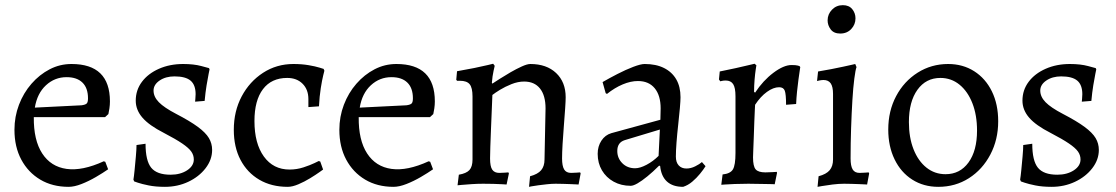

<svg xmlns="http://www.w3.org/2000/svg" viewBox="-20 -712 4326 744"><path d="M246 12Q183 12 136 -16Q89 -44 62.5 -93.5Q36 -143 36 -209Q36 -260 53.5 -306Q71 -352 102 -387.5Q133 -423 172.5 -443.5Q212 -464 257 -464Q406 -464 406 -319Q406 -306 404 -292Q402 -278 400 -270L387 -258H111Q110 -169 143.5 -117.5Q177 -66 238 -57.5Q299 -49 382 -87L388 -85L399 -56Q379 -42 351.5 -26Q324 -10 296 1Q268 12 246 12ZM115 -295 296 -304Q311 -306 316 -311Q321 -316 321 -331Q321 -371 299.5 -392Q278 -413 238 -413Q192 -413 158 -381.5Q124 -350 115 -295Z M619 12Q583 12 556 6.5Q529 1 514.5 -4Q500 -9 500 -9L497 -16Q499 -27 501.5 -52.5Q504 -78 506.5 -106Q509 -134 509 -150L544 -155Q544 -89 566 -62Q588 -35 641 -35Q679 -35 705 -52Q731 -69 731 -94Q731 -111 721 -125Q711 -139 686 -156Q661 -173 615 -197Q558 -226 532 -256Q506 -286 506 -322Q506 -363 530 -395Q554 -427 596 -445.5Q638 -464 690 -464Q731 -464 760.5 -456Q790 -448 790 -448L792 -443Q792 -443 788.5 -426Q785 -409 780.5 -381.5Q776 -354 773 -321L736 -318Q736 -318 737 -329Q738 -340 738 -347Q738 -383 718.5 -399.5Q699 -416 656 -416Q622 -416 598.5 -400Q575 -384 575 -361Q575 -337 595.5 -316Q616 -295 662 -271Q716 -243 746.5 -220.5Q777 -198 789.5 -177Q802 -156 802 -131Q802 -93 776.5 -60Q751 -27 709.5 -7.5Q668 12 619 12Z M1095 12Q1032 12 985 -15.5Q938 -43 912 -92.5Q886 -142 886 -209Q886 -281 916.5 -338.5Q947 -396 999.5 -430Q1052 -464 1117 -464Q1149 -464 1175.5 -459.5Q1202 -455 1218 -450Q1234 -445 1234 -445L1237 -438Q1237 -438 1232.5 -420Q1228 -402 1223 -370.5Q1218 -339 1216 -300L1175 -297V-328Q1175 -365 1152.5 -387.5Q1130 -410 1093 -410Q1032 -410 999 -366.5Q966 -323 966 -243Q966 -156 1002.5 -105.5Q1039 -55 1102 -55Q1130 -55 1156 -63.5Q1182 -72 1198.5 -80Q1215 -88 1215 -88L1221 -86L1232 -55Q1232 -55 1218 -45Q1204 -35 1182 -21.5Q1160 -8 1136.5 2Q1113 12 1095 12Z M1505 12Q1442 12 1395 -16Q1348 -44 1321.5 -93.5Q1295 -143 1295 -209Q1295 -260 1312.5 -306Q1330 -352 1361 -387.5Q1392 -423 1431.5 -443.5Q1471 -464 1516 -464Q1665 -464 1665 -319Q1665 -306 1663 -292Q1661 -278 1659 -270L1646 -258H1370Q1369 -169 1402.5 -117.5Q1436 -66 1497 -57.5Q1558 -49 1641 -87L1647 -85L1658 -56Q1638 -42 1610.5 -26Q1583 -10 1555 1Q1527 12 1505 12ZM1374 -295 1555 -304Q1570 -306 1575 -311Q1580 -316 1580 -331Q1580 -371 1558.5 -392Q1537 -413 1497 -413Q1451 -413 1417 -381.5Q1383 -350 1374 -295Z M2034 -29Q2064 -37 2077 -52.5Q2090 -68 2090 -94L2094 -292Q2094 -342 2072.5 -369Q2051 -396 2011 -396Q1987 -396 1962 -386Q1937 -376 1917.5 -364Q1898 -352 1888 -344Q1887 -318 1885.5 -282.5Q1884 -247 1882.5 -210Q1881 -173 1880 -143Q1879 -113 1879 -98Q1879 -67 1887.5 -54.5Q1896 -42 1915 -42Q1924 -42 1937 -43Q1950 -44 1950 -44L1952 -40L1943 3Q1943 3 1928 2Q1913 1 1892 0.5Q1871 0 1852 0Q1831 0 1808 1.5Q1785 3 1769 4.5Q1753 6 1753 6L1758 -35Q1787 -40 1799 -53Q1811 -66 1811 -94V-338Q1811 -372 1800 -385.5Q1789 -399 1762 -399H1751L1748 -403L1751 -436Q1786 -442 1818 -448.5Q1850 -455 1870.5 -460Q1891 -465 1891 -465L1897 -457Q1897 -457 1892.5 -437Q1888 -417 1886 -391L1888 -388Q1897 -394 1916.5 -406.5Q1936 -419 1958.5 -432Q1981 -445 2002 -454.5Q2023 -464 2035 -464Q2098 -464 2135 -429Q2172 -394 2172 -335Q2172 -322 2170 -292Q2168 -262 2165 -225Q2162 -188 2160 -154Q2158 -120 2158 -98Q2158 -69 2166 -55.5Q2174 -42 2193 -42Q2202 -42 2215 -43Q2228 -44 2228 -44L2230 -40L2222 3Q2222 3 2213.5 2.5Q2205 2 2191.5 1.5Q2178 1 2162.5 0.5Q2147 0 2133 0Q2117 0 2099.5 2Q2082 4 2066 6Q2050 8 2040 10Q2030 12 2030 12Z M2627 12Q2587 12 2564.5 -8.5Q2542 -29 2538 -69L2534 -70Q2510 -46 2488.5 -28.5Q2467 -11 2450.5 -1.5Q2434 8 2424 8Q2387 8 2358 -8Q2329 -24 2312.5 -52Q2296 -80 2296 -116Q2296 -145 2310.5 -167Q2325 -189 2349 -196L2539 -248L2540 -292Q2540 -342 2517 -370Q2494 -398 2452 -398Q2424 -398 2393 -385Q2362 -372 2332 -348L2327 -351L2315 -394Q2341 -409 2373 -425.5Q2405 -442 2434 -453Q2463 -464 2478 -464Q2522 -464 2553 -448.5Q2584 -433 2600.5 -404.5Q2617 -376 2617 -335Q2617 -322 2614.5 -293Q2612 -264 2608 -228.5Q2604 -193 2601.5 -160Q2599 -127 2599 -105Q2599 -83 2610 -71Q2621 -59 2640 -59Q2657 -59 2674 -67.5Q2691 -76 2700 -84L2714 -68Q2706 -55 2692.5 -38.5Q2679 -22 2662.5 -8Q2646 6 2627 12ZM2441 -60Q2460 -60 2485.5 -73.5Q2511 -87 2532 -108L2537 -210L2401 -169Q2372 -160 2372 -127Q2372 -99 2391.5 -79.5Q2411 -60 2441 -60Z M2780 -36Q2810 -39 2820 -55.5Q2830 -72 2830 -119V-339Q2830 -372 2821 -386Q2812 -400 2792 -400Q2784 -400 2777.5 -398.5Q2771 -397 2771 -397L2766 -404L2769 -435Q2800 -441 2831 -448Q2862 -455 2883 -460Q2904 -465 2904 -465L2911 -459Q2911 -459 2908.5 -443Q2906 -427 2904 -403.5Q2902 -380 2902 -356L2906 -353Q2937 -400 2977 -430Q3017 -460 3047 -460Q3064 -460 3071 -458Q3078 -456 3078 -456L3081 -452Q3081 -452 3079 -438.5Q3077 -425 3074 -403.5Q3071 -382 3068.5 -357Q3066 -332 3065 -309L3026 -306Q3026 -347 3021 -360.5Q3016 -374 2999 -374Q2977 -374 2952 -356Q2927 -338 2906 -306Q2906 -306 2905 -287.5Q2904 -269 2903 -241Q2902 -213 2901 -183.5Q2900 -154 2899 -131.5Q2898 -109 2898 -102Q2898 -68 2908 -56Q2918 -44 2946 -44Q2957 -44 2973.5 -45Q2990 -46 2990 -46L2991 -42L2982 2Q2982 2 2972 1.5Q2962 1 2946 1Q2930 1 2912.5 0.5Q2895 0 2880 0Q2851 0 2827 1Q2803 2 2789 3Q2775 4 2775 4Z M3148 12 3152 -29Q3182 -37 3195 -52.5Q3208 -68 3208 -94V-348Q3208 -376 3199 -389Q3190 -402 3171 -402Q3163 -402 3154.5 -400Q3146 -398 3146 -398L3150 -435Q3175 -439 3200.5 -444Q3226 -449 3247 -453.5Q3268 -458 3281 -461Q3294 -464 3294 -464L3299 -452Q3295 -442 3290.5 -407.5Q3286 -373 3283 -323.5Q3280 -274 3278 -215.5Q3276 -157 3276 -98Q3276 -69 3284 -55.5Q3292 -42 3311 -42Q3320 -42 3333 -43Q3346 -44 3346 -44L3348 -40L3340 3Q3340 3 3331.5 2.5Q3323 2 3309.5 1.5Q3296 1 3280.5 0.5Q3265 0 3251 0Q3230 0 3206 3Q3182 6 3165 9Q3148 12 3148 12ZM3236 -582Q3211 -582 3199 -598Q3187 -614 3187 -633Q3187 -657 3204 -674.5Q3221 -692 3246 -692Q3270 -692 3282.5 -676.5Q3295 -661 3295 -641Q3295 -617 3278.5 -599.5Q3262 -582 3236 -582Z M3616 12Q3559 12 3515 -16Q3471 -44 3446.5 -94.5Q3422 -145 3422 -210Q3422 -282 3452.5 -339.5Q3483 -397 3536 -430.5Q3589 -464 3654 -464Q3711 -464 3755 -436Q3799 -408 3823.5 -358Q3848 -308 3848 -242Q3848 -171 3817.5 -113Q3787 -55 3734.5 -21.5Q3682 12 3616 12ZM3644 -37Q3700 -37 3733 -82.5Q3766 -128 3766 -206Q3766 -266 3748 -312Q3730 -358 3698 -384Q3666 -410 3624 -410Q3568 -410 3535 -364Q3502 -318 3502 -239Q3502 -179 3520 -133.5Q3538 -88 3570 -62.5Q3602 -37 3644 -37Z M4055 12Q4019 12 3992 6.5Q3965 1 3950.5 -4Q3936 -9 3936 -9L3933 -16Q3935 -27 3937.5 -52.5Q3940 -78 3942.5 -106Q3945 -134 3945 -150L3980 -155Q3980 -89 4002 -62Q4024 -35 4077 -35Q4115 -35 4141 -52Q4167 -69 4167 -94Q4167 -111 4157 -125Q4147 -139 4122 -156Q4097 -173 4051 -197Q3994 -226 3968 -256Q3942 -286 3942 -322Q3942 -363 3966 -395Q3990 -427 4032 -445.5Q4074 -464 4126 -464Q4167 -464 4196.5 -456Q4226 -448 4226 -448L4228 -443Q4228 -443 4224.5 -426Q4221 -409 4216.5 -381.5Q4212 -354 4209 -321L4172 -318Q4172 -318 4173 -329Q4174 -340 4174 -347Q4174 -383 4154.5 -399.5Q4135 -416 4092 -416Q4058 -416 4034.5 -400Q4011 -384 4011 -361Q4011 -337 4031.5 -316Q4052 -295 4098 -271Q4152 -243 4182.5 -220.5Q4213 -198 4225.5 -177Q4238 -156 4238 -131Q4238 -93 4212.5 -60Q4187 -27 4145.5 -7.5Q4104 12 4055 12Z"/></svg>

Font: Alegreya
Style: Regular
Weight: 400
Designer: Juan Pablo del Peral
Foundry: Huerta Tipografica
Version: Version 2.009